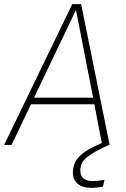

<svg xmlns="http://www.w3.org/2000/svg" viewBox="-33 -702 612 930"><path d="M356 123Q356 175 417 175Q440 175 473 169L466 202Q436 208 413 208Q366 208 343 188Q320 168 320 135Q320 86 353.5 53.5Q387 21 460 -9L424 -197H117L23 0H-13L317 -682H360L498 0H495Q423 32 389.5 58.5Q356 85 356 123ZM418 -229 335 -654 132 -229Z"/></svg>

Font: FiraGO UltraLight
Style: Italic
Weight: 200
Italic angle: -8°
Designer: bBox Type GmbH
Foundry: bBox Type GmbH
Version: Version 1.001